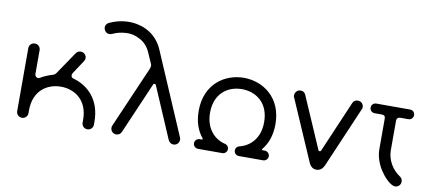

<svg xmlns="http://www.w3.org/2000/svg" viewBox="-73 -1078 3075 1370"><g transform="rotate(10 1465.0 -393.5)"><path d="M446 -339C434 -342 428 -349 428 -362C428 -367 430 -372 433 -377L497 -474C502 -481 505 -489 505 -498C505 -518 488 -538 464 -538C449 -538 438 -532 430 -521L318 -356C311 -347 303 -342 294 -340C263 -331 235 -319 210 -304C205 -301 200 -299 197 -299C182 -299 172 -311 172 -324V-497C172 -520 154 -538 131 -538C108 -538 90 -520 90 -497V-41C90 -18 108 0 131 0C154 0 172 -18 172 -41V-62C172 -204 268 -267 368 -267C468 -267 564 -204 564 -62V-41C564 -18 582 0 605 0C628 0 646 -18 646 -41V-62C646 -220 554 -309 446 -339Z M1191 -25C1198 -10 1212 0 1229 0C1252 0 1270 -18 1270 -41C1270 -47 1269 -53 1266 -59L1012 -651C989 -704 952 -745 908 -770C886 -783 862 -792 837 -798C788 -811 707 -814 622 -773C608 -764 601 -752 601 -737C604 -713 620 -697 641 -697C649 -697 656 -698 661 -701C690 -715 722 -723 757 -725C792 -728 827 -720 861 -701C896 -683 921 -654 938 -615L973 -535C976 -525 974 -512 967 -497L777 -59C774 -53 773 -47 773 -41C773 -18 791 0 814 0C831 0 843 -8 851 -23L1012 -396C1014 -401 1017 -403 1022 -403C1027 -403 1030 -401 1032 -396Z M1879 0C1898 0 1914 -16 1914 -35C1914 -54 1898 -70 1879 -70H1865C1860 -70 1858 -72 1858 -76C1858 -77 1858 -78 1859 -79C1898 -126 1921 -188 1921 -269C1921 -464 1779 -556 1643 -556C1506 -556 1365 -464 1365 -269C1365 -188 1388 -126 1427 -79C1428 -78 1428 -77 1428 -76C1428 -72 1426 -70 1421 -70H1407C1388 -70 1372 -54 1372 -35C1372 -16 1388 0 1407 0H1583C1603 0 1618 -16 1618 -35C1618 -52 1606 -66 1589 -69C1513 -87 1447 -155 1447 -269C1447 -411 1543 -474 1643 -474C1743 -474 1839 -411 1839 -269C1839 -153 1773 -88 1696 -69C1680 -66 1668 -52 1668 -35C1668 -16 1683 0 1703 0Z M2275 -141C2273 -136 2270 -134 2265 -134C2260 -134 2257 -136 2255 -141L2093 -514C2086 -529 2074 -537 2057 -537C2019 -537 2008 -493 2020 -478L2210 -40C2221 -17 2237 0 2264 0C2291 0 2309 -16 2320 -40L2508 -478C2511 -483 2513 -489 2513 -496C2513 -519 2495 -537 2472 -537C2453 -537 2441 -529 2434 -512Z M2569 -504C2569 -485 2585 -469 2604 -469H2657C2674 -469 2682 -461 2682 -444V-223C2682 -170 2701 -118 2729 -74C2752 -38 2802 20 2839 20C2862 20 2879 0 2879 -21C2879 -34 2873 -48 2860 -56C2803 -93 2764 -160 2764 -228V-444C2764 -459 2775 -469 2788 -469H2849C2869 -469 2884 -485 2884 -504C2884 -524 2869 -539 2849 -539H2604C2585 -539 2569 -524 2569 -504Z"/></g></svg>

Font: Fabada
Style: Regular
Weight: 400
Designer: deFharo
Foundry: deFharo.com
Version: Version 4.000 2011 initial release